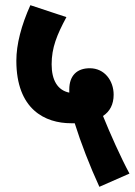

<svg xmlns="http://www.w3.org/2000/svg" viewBox="-20 -652 519 740"><path d="M363 68 479 17C446 -44 404 -138 377 -205C403 -222 418 -249 418 -287C418 -341 383 -389 326 -389C277 -389 247 -361 247 -307C247 -303 247 -299 247 -295C202 -304 179 -343 179 -404C179 -468 199 -517 236 -586L97 -632C62 -554 43 -481 43 -418C43 -230 154 -177 254 -177C259 -177 263 -177 268 -177C291 -103 327 -10 363 68Z"/></svg>

Font: Noto Sans Devanagari UI ExtraCondensed ExtraBold
Style: Regular
Weight: 800
Width: 2
Designer: Jelle Bosma - Monotype Design Team
Foundry: Monotype Imaging Inc.
Version: Version 2.003